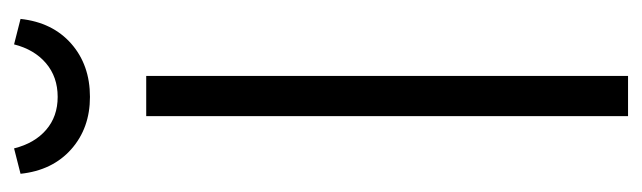

<svg xmlns="http://www.w3.org/2000/svg" viewBox="-340 -573 913 273"><g transform="rotate(-90 116.5 -436.5)"><path d="M115.2 -765.1Q70.8 -765.1 40.8 -791.7Q10.7 -818.4 5.9 -863.8L42 -873Q49.3 -843.8 68.4 -827.4Q87.4 -811 115.2 -811Q143.6 -811 163.1 -827.6Q182.6 -844.2 189.9 -873L226.1 -863.8Q221.2 -818.4 190.9 -791.7Q160.6 -765.1 115.2 -765.1ZM145 -685.1V0H87.9V-685.1Z"/></g></svg>

Font: Fira Sans Compressed Light
Style: Regular
Weight: 300
Width: 1
Designer: Carrois Corporate & Edenspiekermann AG
Foundry: Carrois Corporate GbR & Edenspiekermann AG
Version: Version 4.203;PS 004.203;hotconv 1.0.88;makeotf.lib2.5.64775